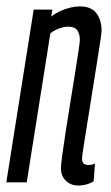

<svg xmlns="http://www.w3.org/2000/svg" viewBox="-25 -566 346 596"><path d="M79.6 -536.2H137.6L134 -514.7Q148.4 -525.4 163.4 -532.1Q178.4 -538.9 193.7 -542.5Q208.9 -546.2 222.5 -546.2Q257.9 -546.2 274.1 -525.1Q290.3 -504 290.3 -470.4Q290.3 -464.1 285.8 -434.2Q281.2 -404.3 274.3 -361.2Q267.5 -318 259.9 -270.6Q252.4 -223.2 245.5 -180.6Q238.6 -137.9 234.1 -108.7Q229.6 -79.6 229.6 -73.5Q229.6 -64 234.1 -58.9Q238.6 -53.8 249.8 -53.8Q253.9 -53.8 258.5 -54.5Q263 -55.2 269.9 -58.3L265.8 -3.3Q254.9 3.6 242.5 6.8Q230.2 10 218.2 10Q202 10 189.8 2.9Q177.5 -4.3 170.8 -16.2Q164.1 -28.1 164.1 -42.9Q164.1 -53.1 168.3 -84.6Q172.5 -116.2 179.2 -159.4Q186 -202.5 193.5 -249.1Q201 -295.7 207.8 -337.6Q214.5 -379.5 218.7 -407.9Q222.9 -436.3 222.9 -442.3Q222.9 -459.7 215.2 -471.5Q207.5 -483.3 185.9 -483.3Q178.8 -483.3 168.7 -480.8Q158.6 -478.2 148.9 -473.6Q139.1 -469 131.3 -462.5L58 0H-5.4Z"/></svg>

Font: Georama
Style: Italic
Weight: 400
Width: 2
Italic angle: -9°
Designer: Jean-Baptiste Levee
Foundry: Production Type
Version: Version 1.000